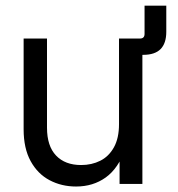

<svg xmlns="http://www.w3.org/2000/svg" viewBox="-20 -661 641 690"><path d="M452.6 -463.9V-522.5H482.9Q499.5 -522.5 499.5 -539.1V-640.6H577.6V-546.9Q577.6 -505.4 557.1 -484.6Q536.6 -463.9 494.6 -463.9ZM253.4 9.3Q201.2 9.3 158.2 -13.4Q115.2 -36.1 90.1 -82Q64.9 -127.9 64.9 -196.3V-522.5H148.9V-202.1Q148.9 -136.2 181.4 -102.1Q213.9 -67.9 271.5 -67.9Q309.6 -67.9 340.3 -83.3Q371.1 -98.6 389.4 -131.6Q407.7 -164.6 407.7 -214.8V-522.5H491.7V0H409.7V-126.5H430.7Q405.3 -55.7 359.9 -23.2Q314.5 9.3 253.4 9.3Z"/></svg>

Font: Inter 28pt
Style: Regular
Weight: 400
Designer: Rasmus Andersson
Foundry: rsms
Version: Version 4.001;git-66647c0bb